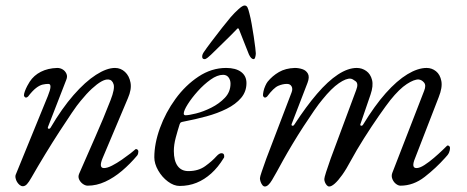

<svg xmlns="http://www.w3.org/2000/svg" viewBox="-20 -661 1697 698"><path d="M63 16Q57 16 51.5 11.5Q46 7 42 0.5Q38 -6 36.5 -14Q35 -22 38 -28L154 -312Q172 -356 156 -356Q146 -356 135 -353.5Q124 -351 111 -341Q98 -331 82 -310Q78 -306 73.5 -306.5Q69 -307 67 -314Q67 -320 70.5 -329.5Q74 -339 79 -348.5Q84 -358 88 -364Q103 -387 128.5 -400Q154 -413 188 -414Q199 -414 208 -408.5Q217 -403 221.5 -393Q226 -383 221 -371L155 -201Q152 -194 156.5 -193Q161 -192 164 -197Q205 -267 247.5 -315.5Q290 -364 329 -389Q368 -414 398 -414Q419 -414 434.5 -399.5Q450 -385 454.5 -360.5Q459 -336 445 -304L353 -86Q338 -50 358 -50Q370 -50 387.5 -59Q405 -68 423 -80.5Q441 -93 454.5 -103.5Q468 -114 472 -118Q473 -119 473.5 -119Q474 -119 475 -119Q478 -119 480.5 -116.5Q483 -114 483 -110Q483 -102 479 -96Q453 -65 423.5 -40Q394 -15 362.5 -0.5Q331 14 299 14Q290 14 281 7.5Q272 1 267.5 -9Q263 -19 268 -30Q297 -97 326.5 -163.5Q356 -230 382 -297Q398 -338 393 -354.5Q388 -371 374 -372Q363 -373 348 -364.5Q333 -356 314 -338.5Q295 -321 273 -294Q261 -280 241 -250.5Q221 -221 196 -182.5Q171 -144 144.5 -100.5Q118 -57 94 -15Q85 1 78 8.5Q71 16 63 16Z M869 -641Q876 -641 879.5 -634.5Q883 -628 887 -611Q891 -596 895 -573.5Q899 -551 902.5 -528Q906 -505 908 -488Q910 -471 910 -467Q910 -461 908 -453.5Q906 -446 902 -446Q893 -446 885 -463Q879 -478 868.5 -504.5Q858 -531 849 -554Q846 -562 840 -554Q818 -531 791 -505Q764 -479 747 -462Q742 -457 735 -451.5Q728 -446 724 -446Q715 -446 715 -455Q715 -460 717 -464.5Q719 -469 722 -473Q730 -485 748.5 -509.5Q767 -534 787 -559.5Q807 -585 819 -599Q833 -615 847.5 -628Q862 -641 869 -641ZM633 15Q612 15 590.5 -1Q569 -17 555 -41.5Q541 -66 541 -89Q541 -139 561.5 -195.5Q582 -252 618 -301.5Q654 -351 701.5 -382.5Q749 -414 802 -414Q837 -414 856.5 -399.5Q876 -385 876 -359Q876 -328 856.5 -305Q837 -282 804 -265.5Q771 -249 730.5 -238Q690 -227 648 -219Q642 -218 638.5 -216.5Q635 -215 633 -209Q626 -187 619 -161Q612 -135 612 -112Q612 -77 625.5 -58Q639 -39 665 -39Q701 -39 726 -57Q751 -75 767 -93Q777 -104 785 -104Q795 -104 795 -94Q795 -93 795 -90.5Q795 -88 793 -86Q773 -53 748 -30.5Q723 -8 694.5 3.5Q666 15 633 15ZM655 -242Q666 -242 692.5 -248.5Q719 -255 748 -269.5Q777 -284 797.5 -305.5Q818 -327 818 -357Q818 -370 811 -379.5Q804 -389 791 -389Q770 -389 745.5 -371.5Q721 -354 699 -329.5Q677 -305 662.5 -282Q648 -259 648 -248Q648 -242 655 -242Z M943 17Q938 17 934 12Q930 7 927.5 0Q925 -7 925 -13Q925 -18 931.5 -37Q938 -56 948 -84L1040 -325Q1045 -338 1040 -347Q1035 -356 1023 -356Q1008 -356 991.5 -349Q975 -342 951 -310Q947 -306 942.5 -306.5Q938 -307 936 -314Q936 -320 938 -329.5Q940 -339 944.5 -349Q949 -359 953 -364Q970 -385 994 -399Q1018 -413 1052 -414Q1066 -414 1079.5 -409.5Q1093 -405 1099.5 -393Q1106 -381 1098 -360L1041 -212Q1038 -205 1042.5 -204Q1047 -203 1050 -208Q1093 -274 1132.5 -320Q1172 -366 1208.5 -390Q1245 -414 1277 -414Q1296 -414 1311.5 -403Q1327 -392 1332.5 -370.5Q1338 -349 1327 -317L1291 -212Q1288 -205 1292.5 -204Q1297 -203 1300 -208Q1342 -277 1382.5 -322.5Q1423 -368 1461 -391Q1499 -414 1531 -414Q1550 -414 1565 -402Q1580 -390 1584.5 -366.5Q1589 -343 1575 -308L1489 -86Q1474 -50 1494 -50Q1506 -50 1523 -61Q1540 -72 1557.5 -87Q1575 -102 1588 -114.5Q1601 -127 1605 -131Q1606 -132 1606.5 -132Q1607 -132 1608 -132Q1611 -132 1613.5 -129.5Q1616 -127 1616 -123Q1616 -115 1612.5 -106.5Q1609 -98 1598 -87Q1565 -50 1524 -18Q1483 14 1436 14Q1428 14 1419.5 7.5Q1411 1 1406.5 -10Q1402 -21 1406 -32L1522 -331Q1530 -351 1521.5 -361Q1513 -371 1502 -372Q1486 -373 1459 -355.5Q1432 -338 1399 -297Q1384 -278 1357.5 -240Q1331 -202 1303.5 -158.5Q1276 -115 1256 -78Q1239 -46 1224 -25Q1209 -4 1197 6.5Q1185 17 1177 17Q1172 17 1168 12.5Q1164 8 1161.5 2Q1159 -4 1159 -10Q1159 -15 1165.5 -35.5Q1172 -56 1182 -84L1275 -334Q1284 -357 1273 -365.5Q1262 -374 1255 -375Q1239 -377 1212 -358.5Q1185 -340 1152 -299Q1140 -285 1122 -259Q1104 -233 1083.5 -201.5Q1063 -170 1043.5 -137.5Q1024 -105 1009 -78Q983 -30 969 -6.5Q955 17 943 17Z"/></svg>

Font: EB Garamond
Style: Italic
Weight: 400
Italic angle: -17.2°
Designer: Georg Duffner and Octavio Pardo
Foundry: Georg Duffner
Version: Version 1.001